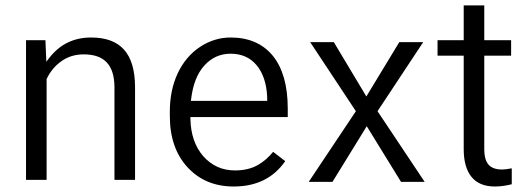

<svg xmlns="http://www.w3.org/2000/svg" viewBox="-20 -676 1944 706"><path d="M75.7 -14.6H151.4V-385.3L152.3 -387.2C165 -413.6 183.1 -435.1 206.1 -451.2C229.5 -467.8 256.8 -476.1 287.6 -476.1C325.7 -476.1 354 -466.3 372.6 -446.3C391.1 -426.8 400.4 -397 400.9 -356.9V-14.6H476.6V-356.4C476.1 -479.5 422.9 -538.1 314.9 -538.1C252 -538.1 201.2 -513.7 162.6 -464.8L150.4 -449.2L147 -528.3H75.7Z M984.4 -117.7C968.3 -98.1 950.2 -82 929.2 -69.8C905.8 -56.2 877.4 -49.3 844.2 -49.3C796.9 -49.3 758.3 -66.9 727.5 -101.6C697.3 -136.2 681.6 -181.6 680.2 -237.8V-245.6H1038.1V-276.9C1038.1 -361.3 1019.5 -426.3 982.9 -471.2C946.3 -515.6 894.5 -538.1 828.1 -538.1C787.6 -538.1 750 -526.4 715.3 -503.4C680.7 -480.5 653.3 -448.2 633.8 -407.2C614.3 -365.7 604.5 -318.8 604.5 -266.1V-249C604.5 -170.4 626.5 -107.4 669.9 -60.5C713.4 -13.7 769.5 9.8 839.4 9.8C922.9 9.8 985.8 -21.5 1028.8 -83.5ZM923.3 -436.5C946.8 -408.7 960 -369.6 962.4 -320.3V-305.2H682.1L683.1 -314C689.5 -365.2 705.1 -405.8 731 -434.6C757.3 -463.9 789.6 -478.5 828.1 -478.5C868.2 -478.5 899.9 -464.4 923.3 -436.5Z M1207.5 -521H1120.6L1288.6 -267.1L1115.2 -7.3H1202.6L1328.6 -211.9L1454.6 -7.3H1541.5L1368.2 -267.1L1536.1 -521H1448.2L1327.1 -321.3Z M1685.1 -656.2V-528.3H1588.9V-471.2H1685.1V-127.4C1685.1 -83 1694.8 -48.8 1713.9 -25.4C1732.9 -2 1761.7 9.8 1799.8 9.8C1819.8 9.8 1840.3 6.8 1861.8 1.5V-57.1C1847.2 -54.2 1835.4 -52.7 1826.2 -52.7C1802.7 -52.7 1785.6 -59.1 1775.4 -71.8C1765.6 -84 1760.7 -102.1 1760.7 -126V-471.2H1859.4V-528.3H1760.7V-656.2Z"/></svg>

Font: Shabnam Light
Style: Regular
Weight: 300
Foundry: DejaVu fonts team - Redesigned by Saber Rastikerdar - Based on Vazir font
Version: Version 5.0.1